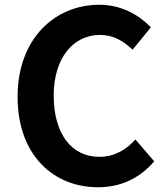

<svg xmlns="http://www.w3.org/2000/svg" viewBox="-20 -774 696 808"><path d="M392 14C489 14 568 -24 629 -95L550 -187C511 -144 462 -114 398 -114C281 -114 206 -211 206 -372C206 -531 289 -627 401 -627C457 -627 500 -601 538 -565L615 -659C567 -709 493 -754 398 -754C211 -754 54 -611 54 -367C54 -120 206 14 392 14Z"/></svg>

Font: Noto Sans JP
Style: Bold
Weight: 700
Designer: Ryoko NISHIZUKA 西塚涼子 (kana, bopomofo & ideographs); Paul D. Hunt (Latin, Greek & Cyrillic); Sandoll Communications 산돌커뮤니
Foundry: Adobe
Version: Version 2.004;hotconv 1.0.118;makeotfexe 2.5.65603